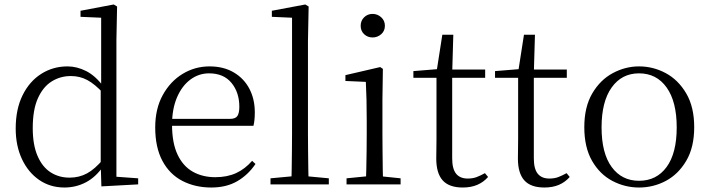

<svg xmlns="http://www.w3.org/2000/svg" viewBox="-20 -822 3165 856"><path d="M267 14Q204 14 155 -19.5Q106 -53 78 -112.5Q50 -172 50 -249Q50 -335 80.5 -397Q111 -459 163.5 -492.5Q216 -526 281 -526Q323 -526 364.5 -505Q406 -484 443 -434H453L441 -406Q403 -447 369.5 -465Q336 -483 296 -483Q249 -483 210.5 -459Q172 -435 149 -384Q126 -333 126 -251Q126 -176 147.5 -126.5Q169 -77 206 -53.5Q243 -30 290 -30Q333 -30 368 -49Q403 -68 440 -112L451 -83H442Q408 -33 363.5 -9.5Q319 14 267 14ZM432 9 429 -91V-93V-425L431 -434V-743L339 -747V-774L487 -802L502 -793L499 -643V-34L596 -27V0Z M922 14Q850 14 793 -15.5Q736 -45 704 -105Q672 -165 672 -254Q672 -337 705.5 -398Q739 -459 794 -492.5Q849 -526 914 -526Q977 -526 1022.5 -499Q1068 -472 1092 -426Q1116 -380 1116 -321Q1116 -285 1110 -261H706V-292H1005Q1030 -292 1038.5 -305Q1047 -318 1047 -346Q1047 -410 1012 -452.5Q977 -495 912 -495Q866 -495 828.5 -467Q791 -439 769 -387.5Q747 -336 747 -266Q747 -185 771.5 -133Q796 -81 839.5 -56.5Q883 -32 940 -32Q993 -32 1033 -50.5Q1073 -69 1104 -105L1119 -91Q1086 -42 1037.5 -14Q989 14 922 14Z M1186 0V-27L1304 -38H1329L1446 -27V0ZM1279 0Q1280 -31 1280.5 -70Q1281 -109 1281.5 -150.5Q1282 -192 1282 -227V-743L1192 -747V-774L1341 -802L1356 -793L1353 -639V-227Q1353 -192 1353.5 -150.5Q1354 -109 1354.5 -70Q1355 -31 1356 0Z M1525 0V-27L1636 -38H1660L1766 -27V0ZM1611 0Q1612 -24 1613 -65Q1614 -106 1614.5 -150Q1615 -194 1615 -227V-285Q1615 -335 1614 -377.5Q1613 -420 1611 -457L1520 -461V-487L1675 -523L1687 -515L1685 -378V-227Q1685 -194 1685.5 -150Q1686 -106 1686.5 -65Q1687 -24 1688 0ZM1641 -655Q1619 -655 1603.5 -669.5Q1588 -684 1588 -707Q1588 -730 1603.5 -745Q1619 -760 1641 -760Q1663 -760 1679.5 -745Q1696 -730 1696 -707Q1696 -684 1679.5 -669.5Q1663 -655 1641 -655Z M1961 -475V-512H2143V-475ZM2043 14Q1982 14 1953.5 -18Q1925 -50 1925 -115Q1925 -138 1925.5 -156.5Q1926 -175 1926 -201V-475H1823V-505L1946 -515L1926 -500L1952 -667H2001L1996 -496V-485V-116Q1996 -69 2013.5 -47.5Q2031 -26 2065 -26Q2088 -26 2105 -32.5Q2122 -39 2142 -50L2156 -33Q2136 -10 2108 2Q2080 14 2043 14Z M2325 -475V-512H2507V-475ZM2407 14Q2346 14 2317.5 -18Q2289 -50 2289 -115Q2289 -138 2289.5 -156.5Q2290 -175 2290 -201V-475H2187V-505L2310 -515L2290 -500L2316 -667H2365L2360 -496V-485V-116Q2360 -69 2377.5 -47.5Q2395 -26 2429 -26Q2452 -26 2469 -32.5Q2486 -39 2506 -50L2520 -33Q2500 -10 2472 2Q2444 14 2407 14Z M2829 14Q2766 14 2710 -15.5Q2654 -45 2619.5 -105Q2585 -165 2585 -255Q2585 -345 2620.5 -405.5Q2656 -466 2712 -496Q2768 -526 2829 -526Q2892 -526 2948 -496Q3004 -466 3039.5 -405.5Q3075 -345 3075 -255Q3075 -165 3039.5 -105Q3004 -45 2948.5 -15.5Q2893 14 2829 14ZM2829 -16Q2907 -16 2952 -77.5Q2997 -139 2997 -254Q2997 -369 2952 -432Q2907 -495 2829 -495Q2752 -495 2707 -432Q2662 -369 2662 -254Q2662 -139 2707 -77.5Q2752 -16 2829 -16Z"/></svg>

Font: Noto Serif SC ExtraLight Light
Style: Regular
Weight: 300
Version: Version 2.002-H1;hotconv 1.1.0;makeotfexe 2.6.0